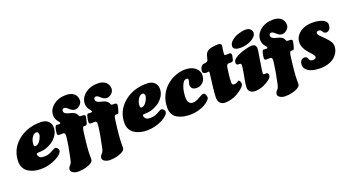

<svg xmlns="http://www.w3.org/2000/svg" viewBox="-59 -1396 4133 2273"><g transform="rotate(-20 2007.5 -259.5)"><path d="M409.7 -511.2Q471.7 -511.2 506.3 -477.1Q536.6 -447.8 536.6 -397.9Q536.6 -323.7 472.7 -260.7Q441.4 -230 387 -206.1Q332.5 -182.1 271.5 -182.1Q251.5 -182.1 245.4 -179.2Q239.3 -176.3 239.3 -165.5Q239.3 -148.9 254.9 -131.3Q265.6 -119.6 280.5 -116.7Q295.4 -113.8 320.8 -113.8Q350.1 -113.8 376.2 -123Q402.3 -132.3 436 -152.3Q458 -165 467.3 -165Q481.4 -165 495.1 -150.4Q507.8 -136.2 507.8 -123.5Q507.8 -102.1 485.1 -78.9Q462.4 -55.7 421.4 -34.7Q330.6 12.7 225.6 12.7Q180.7 12.7 141.1 2.2Q101.6 -8.3 70.3 -28.6Q39.1 -48.8 20.8 -82.3Q2.4 -115.7 2.4 -158.2Q2.4 -291 89.4 -383.8Q210.9 -511.2 409.7 -511.2ZM256.3 -265.6Q298.8 -265.6 330.6 -326.2Q347.7 -358.4 347.7 -381.3Q347.7 -393.1 341.8 -403.3Q334.5 -415.5 321.8 -415.5Q288.1 -415.5 262.7 -372.6Q240.2 -335.9 240.2 -284.2Q240.2 -276.4 244.6 -271Q249 -265.6 256.3 -265.6Z M618.7 -294.9Q605.5 -294.9 589.8 -294.4Q574.2 -293.9 569.3 -293.9Q544.4 -293.9 544.4 -317.4Q544.4 -340.8 553 -377.9Q561.5 -415 576.2 -415Q583 -415 596.4 -414.3Q609.9 -413.6 613.3 -413.6Q627.4 -413.6 627.4 -425.3Q627.4 -428.7 619.6 -438.7Q611.8 -448.7 602.5 -460.4Q593.3 -472.2 585.4 -492.2Q577.6 -512.2 577.6 -533.2Q577.6 -607.4 641.8 -659.2Q706.1 -710.9 801.8 -710.9Q864.7 -710.9 901.1 -680.2Q937.5 -649.4 937.5 -597.2Q937.5 -563.5 908.4 -537.4Q879.4 -511.2 847.7 -511.2Q828.6 -511.2 811 -521Q793.5 -530.8 782.2 -542.2Q771 -553.7 756.8 -563.5Q742.7 -573.2 730 -573.2Q718.8 -573.2 710.7 -566.2Q702.6 -559.1 702.6 -545.9Q702.6 -526.4 716.6 -514.9Q730.5 -503.4 751.2 -498Q772 -492.7 793.9 -486.8Q815.9 -481 835 -467Q854 -453.1 860.8 -430.7Q863.8 -420.4 872.1 -417.5Q879.4 -415 890.1 -415Q894.5 -415 899.9 -415.3Q905.3 -415.5 908.7 -415.5Q921.4 -415.5 929.7 -409.9Q938 -404.3 938 -396Q938 -383.8 931.6 -355.7Q925.3 -327.6 918.5 -308.1Q914.1 -296.9 910.4 -293.5Q906.7 -290 897.9 -290Q895 -290 888.7 -290.3Q882.3 -290.5 878.9 -290.5Q865.7 -290.5 859.6 -271.2Q853.5 -252 848.6 -210.4L842.3 -156.7Q838.4 -123 835.2 -95.5Q832 -67.9 830.3 -43.9Q828.6 -20 827.4 -5.9Q826.2 8.3 825.7 28.6Q825.2 48.8 825.2 54.2Q825.2 59.6 825.2 80.6Q825.2 101.6 825.2 104Q825.2 129.9 804.2 145Q776.4 166 730.5 179Q684.6 191.9 631.8 191.9Q596.7 191.9 568.8 176.3Q541 160.6 541 136.7Q541 120.1 549.8 105.5Q553.2 100.1 563 90.1Q572.8 80.1 576.7 73.2Q586.4 56.2 593.3 22.5Q627 -133.3 636.7 -223.1L639.6 -250Q645 -294.9 618.7 -294.9ZM1018.1 -294.9Q1004.9 -294.9 989.5 -294.4Q974.1 -293.9 969.2 -293.9Q943.8 -293.9 943.8 -317.4Q943.8 -340.8 952.4 -377.9Q960.9 -415 975.6 -415Q982.4 -415 995.8 -414.3Q1009.3 -413.6 1012.7 -413.6Q1026.9 -413.6 1026.9 -425.3Q1026.9 -428.7 1019 -438.7Q1011.2 -448.7 1002 -460.4Q992.7 -472.2 984.9 -492.2Q977.1 -512.2 977.1 -533.2Q977.1 -607.4 1041.3 -659.2Q1105.5 -710.9 1201.2 -710.9Q1264.2 -710.9 1300.5 -680.2Q1336.9 -649.4 1336.9 -597.2Q1336.9 -563.5 1307.9 -537.4Q1278.8 -511.2 1247.1 -511.2Q1228 -511.2 1210.4 -521Q1192.9 -530.8 1181.6 -542.2Q1170.4 -553.7 1156.2 -563.5Q1142.1 -573.2 1129.4 -573.2Q1118.2 -573.2 1110.1 -566.2Q1102.1 -559.1 1102.1 -545.9Q1102.1 -526.4 1116 -514.9Q1129.9 -503.4 1150.9 -498Q1171.9 -492.7 1193.8 -486.8Q1215.8 -481 1234.9 -467Q1253.9 -453.1 1260.7 -430.7Q1263.7 -420.4 1271.5 -417.5Q1278.8 -415 1289.6 -415Q1293.9 -415 1299.3 -415.3Q1304.7 -415.5 1308.1 -415.5Q1320.8 -415.5 1329.1 -409.9Q1337.4 -404.3 1337.4 -396Q1337.4 -383.8 1331.1 -355.7Q1324.7 -327.6 1317.9 -308.1Q1313.5 -296.9 1309.8 -293.5Q1306.2 -290 1297.4 -290Q1294.4 -290 1288.3 -290.3Q1282.2 -290.5 1278.8 -290.5Q1265.1 -290.5 1259 -271Q1252.9 -251.5 1248 -210.4L1241.7 -156.7Q1237.8 -123 1234.6 -95.5Q1231.4 -67.9 1229.7 -43.9Q1228 -20 1226.8 -5.9Q1225.6 8.3 1225.1 28.6Q1224.6 48.8 1224.6 54.2Q1224.6 59.6 1224.6 80.6Q1224.6 101.6 1224.6 104Q1224.6 129.9 1203.6 145Q1175.8 166 1130.1 179Q1084.5 191.9 1031.7 191.9Q996.6 191.9 968.5 176.3Q940.4 160.6 940.4 136.7Q940.4 120.1 949.2 105.5Q952.6 100.1 962.4 90.1Q972.2 80.1 976.1 73.2Q985.8 56.2 992.7 22.5Q1026.4 -133.3 1036.1 -223.1L1039.1 -250Q1044.4 -294.9 1018.1 -294.9Z M1747.1 -511.2Q1809.1 -511.2 1843.8 -477.1Q1874 -447.8 1874 -397.9Q1874 -323.7 1810.1 -260.7Q1778.8 -230 1724.4 -206.1Q1669.9 -182.1 1608.9 -182.1Q1588.9 -182.1 1582.8 -179.2Q1576.7 -176.3 1576.7 -165.5Q1576.7 -148.9 1592.3 -131.3Q1603 -119.6 1617.9 -116.7Q1632.8 -113.8 1658.2 -113.8Q1687.5 -113.8 1713.6 -123Q1739.7 -132.3 1773.4 -152.3Q1795.4 -165 1804.7 -165Q1818.8 -165 1832.5 -150.4Q1845.2 -136.2 1845.2 -123.5Q1845.2 -102.1 1822.5 -78.9Q1799.8 -55.7 1758.8 -34.7Q1668 12.7 1563 12.7Q1518.1 12.7 1478.5 2.2Q1439 -8.3 1407.7 -28.6Q1376.5 -48.8 1358.2 -82.3Q1339.8 -115.7 1339.8 -158.2Q1339.8 -291 1426.8 -383.8Q1548.3 -511.2 1747.1 -511.2ZM1593.8 -265.6Q1636.2 -265.6 1668 -326.2Q1685.1 -358.4 1685.1 -381.3Q1685.1 -393.1 1679.2 -403.3Q1671.9 -415.5 1659.2 -415.5Q1625.5 -415.5 1600.1 -372.6Q1577.6 -335.9 1577.6 -284.2Q1577.6 -276.4 1582 -271Q1586.4 -265.6 1593.8 -265.6Z M2226.1 -512.2Q2307.6 -512.2 2354.7 -474.6Q2401.9 -437 2401.9 -383.3Q2401.9 -326.7 2368.9 -292.7Q2335.9 -258.8 2289.6 -258.8Q2264.6 -258.8 2247.8 -267.1Q2231 -275.4 2224.9 -288.3Q2218.8 -301.3 2217 -316.2Q2215.3 -331.1 2221.2 -344.2Q2232.4 -378.9 2229.2 -390.6Q2226.1 -402.3 2207.5 -402.3Q2170.9 -402.3 2146 -336.9Q2122.6 -276.4 2122.6 -197.3Q2122.6 -154.3 2139.4 -132.8Q2156.2 -111.3 2185.5 -111.3Q2197.8 -111.3 2208.7 -113.3Q2219.7 -115.2 2233.9 -121.3Q2248 -127.4 2253.4 -129.9Q2258.8 -132.3 2276.9 -142.6Q2294.9 -152.8 2296.9 -153.8Q2323.2 -167.5 2333.5 -167.5Q2350.1 -167.5 2360.1 -148.4Q2370.1 -129.4 2370.1 -110.8Q2370.1 -95.2 2349.4 -74.2Q2328.6 -53.2 2295.2 -33.9Q2261.7 -14.6 2211.7 -1Q2161.6 12.7 2110.4 12.7Q2062 12.7 2022.2 3.9Q1982.4 -4.9 1949.2 -23.7Q1916 -42.5 1897.2 -76.2Q1878.4 -109.9 1878.4 -155.8Q1878.4 -238.3 1908.4 -304.2Q1938.5 -370.1 1988.8 -415.5Q2044.4 -465.3 2107.9 -488.8Q2171.4 -512.2 2226.1 -512.2Z M2692.4 -179.2Q2692.4 -162.1 2699 -155Q2705.6 -147.9 2720.7 -147.9Q2730.5 -147.9 2741.2 -151.9Q2750.5 -154.3 2765.1 -164.1Q2775.9 -170.9 2779.8 -170.9Q2791 -170.9 2798.1 -155.5Q2805.2 -140.1 2805.2 -124.5Q2805.2 -102.5 2771.7 -73Q2738.3 -43.5 2702.1 -23.4Q2624.5 19.5 2545.4 19.5Q2506.3 19.5 2483.4 -5.1Q2460.4 -29.8 2460.4 -74.7Q2460.4 -126.5 2476.6 -252.9Q2492.7 -379.4 2492.7 -380.9Q2492.7 -393.1 2483.4 -393.1Q2481.9 -393.1 2472.9 -391.4Q2463.9 -389.6 2454.6 -389.6Q2435.5 -389.6 2422.4 -399.4Q2411.6 -407.2 2411.6 -419.4Q2411.6 -466.3 2441.4 -490.7Q2452.6 -500.5 2467.3 -500.5Q2479.5 -500.5 2496.6 -505.9Q2514.2 -510.7 2519 -527.8Q2527.3 -563.5 2531.7 -577.6Q2541.5 -608.9 2559.1 -624Q2578.6 -641.6 2621.6 -650.9Q2654.3 -658.2 2706.5 -658.2Q2720.2 -658.2 2730 -649.7Q2739.7 -641.1 2739.7 -629.4Q2739.7 -623.5 2738.8 -617.2Q2737.8 -610.8 2735.8 -599.6Q2733.9 -588.4 2732.4 -578.6Q2726.6 -537.6 2726.6 -526.9Q2726.6 -509.8 2740.2 -509.3Q2752.4 -508.8 2771 -509.8Q2773.4 -509.8 2779.1 -510.5Q2784.7 -511.2 2788.6 -511.2Q2814.5 -511.2 2814.5 -480Q2814.5 -475.1 2811.3 -464.8Q2808.1 -454.6 2807.6 -452.1Q2807.1 -450.2 2805.9 -441.4Q2804.7 -432.6 2803.7 -428.7Q2796.4 -404.3 2775.9 -404.3H2745.1Q2729 -404.3 2720.7 -393.6Q2712.4 -382.8 2709.5 -361.8Q2692.4 -250.5 2692.4 -179.2Z M2849.1 -579.1Q2849.1 -616.7 2887 -647.9Q2924.8 -679.2 2973.4 -694.6Q3022 -710 3064 -710Q3102.1 -710 3122.6 -691.2Q3143.1 -672.4 3143.1 -645Q3143.1 -614.7 3112.1 -587.4Q3081.1 -560.1 3034.4 -544.2Q2987.8 -528.3 2941.4 -528.3Q2849.1 -528.3 2849.1 -579.1ZM2865.2 -217.3Q2881.3 -300.8 2881.3 -329.1Q2881.3 -345.2 2873 -350.1Q2867.7 -353 2858.4 -353H2845.7Q2839.8 -353 2835 -354.5Q2830.6 -356 2827.6 -358.9Q2818.8 -367.7 2818.8 -382.8Q2818.8 -432.1 2919.9 -471.7Q2960.4 -487.3 3003.2 -497.3Q3045.9 -507.3 3064 -507.3Q3123 -507.3 3123 -454.1Q3123 -444.3 3121.3 -430.9Q3119.6 -417.5 3117.2 -402.1Q3114.7 -386.7 3108.6 -349.6Q3102.5 -312.5 3096.7 -273.9Q3094.2 -257.8 3089.4 -228Q3084.5 -198.2 3082.3 -181.4Q3080.1 -164.6 3080.1 -151.4Q3080.1 -146.5 3084.2 -142.6Q3088.4 -138.7 3093.8 -138.7Q3100.1 -138.7 3107.9 -139.6Q3113.8 -141.1 3120.6 -141.1Q3130.4 -141.1 3137.9 -132.1Q3145.5 -123 3145.5 -112.8Q3145.5 -99.1 3141.1 -88.6Q3136.7 -78.1 3124.5 -67.4Q3112.3 -56.6 3104.5 -51Q3096.7 -45.4 3075.7 -32.2Q3043.9 -12.2 3004.6 0.2Q2965.3 12.7 2929.7 12.7Q2886.7 12.7 2864.5 -7.6Q2842.3 -27.8 2842.3 -60.1Q2842.3 -78.6 2845.5 -102.8Q2848.6 -127 2851.8 -145.5Q2855 -164.1 2865.2 -217.3Z M3227.5 -294.9Q3214.4 -294.9 3198.7 -294.4Q3183.1 -293.9 3178.2 -293.9Q3153.3 -293.9 3153.3 -317.4Q3153.3 -340.8 3161.9 -377.9Q3170.4 -415 3185.1 -415Q3191.9 -415 3205.3 -414.3Q3218.8 -413.6 3222.2 -413.6Q3236.3 -413.6 3236.3 -425.3Q3236.3 -428.7 3228.5 -438.7Q3220.7 -448.7 3211.4 -460.4Q3202.1 -472.2 3194.3 -492.2Q3186.5 -512.2 3186.5 -533.2Q3186.5 -607.4 3250.7 -659.2Q3314.9 -710.9 3410.6 -710.9Q3473.6 -710.9 3510 -680.2Q3546.4 -649.4 3546.4 -597.2Q3546.4 -563.5 3517.3 -537.4Q3488.3 -511.2 3456.5 -511.2Q3437.5 -511.2 3419.9 -521Q3402.3 -530.8 3391.1 -542.2Q3379.9 -553.7 3365.7 -563.5Q3351.6 -573.2 3338.9 -573.2Q3327.6 -573.2 3319.6 -566.2Q3311.5 -559.1 3311.5 -545.9Q3311.5 -526.4 3325.4 -514.9Q3339.4 -503.4 3360.1 -498Q3380.9 -492.7 3402.8 -486.8Q3424.8 -481 3443.8 -467Q3462.9 -453.1 3469.7 -430.7Q3472.7 -420.4 3481 -417.5Q3488.3 -415 3499 -415Q3503.4 -415 3508.8 -415.3Q3514.2 -415.5 3517.6 -415.5Q3530.3 -415.5 3538.6 -409.9Q3546.9 -404.3 3546.9 -396Q3546.9 -383.8 3540.5 -355.7Q3534.2 -327.6 3527.3 -308.1Q3522.9 -296.9 3519.3 -293.5Q3515.6 -290 3506.8 -290Q3503.9 -290 3497.6 -290.3Q3491.2 -290.5 3487.8 -290.5Q3474.6 -290.5 3468.5 -271.2Q3462.4 -252 3457.5 -210.4L3451.2 -156.7Q3447.3 -123 3444.1 -95.5Q3440.9 -67.9 3439.2 -43.9Q3437.5 -20 3436.3 -5.9Q3435.1 8.3 3434.6 28.6Q3434.1 48.8 3434.1 54.2Q3434.1 59.6 3434.1 80.6Q3434.1 101.6 3434.1 104Q3434.1 129.9 3413.1 145Q3385.3 166 3339.4 179Q3293.5 191.9 3240.7 191.9Q3205.6 191.9 3177.7 176.3Q3149.9 160.6 3149.9 136.7Q3149.9 120.1 3158.7 105.5Q3162.1 100.1 3171.9 90.1Q3181.6 80.1 3185.5 73.2Q3195.3 56.2 3202.1 22.5Q3235.8 -133.3 3245.6 -223.1L3248.5 -250Q3253.9 -294.9 3227.5 -294.9Z M3648.9 -126.5Q3651.4 -118.7 3655.3 -113.8Q3666 -99.1 3696.8 -99.1Q3715.3 -99.1 3725.1 -106.7Q3734.9 -114.3 3734.9 -126.5Q3734.9 -131.8 3731.9 -138.2Q3729 -144.5 3721.9 -153.8Q3714.8 -163.1 3709.7 -169.2Q3704.6 -175.3 3692.6 -188.2Q3680.7 -201.2 3675.8 -207Q3611.8 -277.8 3611.8 -344.7Q3611.8 -398.4 3643.8 -438.5Q3675.8 -478.5 3725.8 -498Q3775.9 -517.6 3835 -517.6Q3913.6 -517.6 3963.1 -494.4Q4012.7 -471.2 4012.7 -432.1Q4012.7 -392.1 3995.1 -371.8Q3977.5 -351.6 3957 -351.6Q3927.2 -351.6 3914.6 -376Q3905.8 -392.6 3897 -398.2Q3888.2 -403.8 3873 -403.8Q3844.2 -403.8 3844.2 -379.9Q3844.2 -373.5 3846.9 -366.9Q3849.6 -360.4 3857.4 -351.6Q3865.2 -342.8 3872.1 -335.9Q3878.9 -329.1 3894 -314.5Q3909.2 -299.8 3919.4 -289.1Q3959.5 -248 3974.4 -222.2Q3989.3 -196.3 3989.3 -166.5Q3989.3 -131.8 3973.9 -98.9Q3958.5 -65.9 3929.2 -38.3Q3899.9 -10.7 3851.3 5.9Q3802.7 22.5 3741.7 22.5Q3644.5 22.5 3591.8 -12.7Q3546.9 -42.5 3546.9 -88.9Q3546.9 -120.6 3562.3 -141.4Q3577.6 -162.1 3607.4 -162.1Q3625 -162.1 3633.8 -153.8Q3642.6 -145.5 3648.9 -126.5Z"/></g></svg>

Font: Cooper* Black
Style: Italic
Weight: 900
Italic angle: -7°
Designer: Owen Earl
Foundry: indestructible type*
Version: Version 0.001